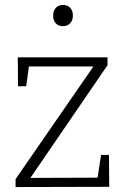

<svg xmlns="http://www.w3.org/2000/svg" viewBox="-20 -757 510 777"><path d="M389 -130H421L422 -1L43 0V-32L358 -488H97L86 -408H53L52 -525H415V-493L103 -37L375 -38ZM195 -693Q195 -714 206 -725.5Q217 -737 235 -737Q253 -737 264 -725.5Q275 -714 275 -694Q275 -674 263.5 -662.5Q252 -651 234 -651Q217 -651 206 -662.5Q195 -674 195 -693Z"/></svg>

Font: Bitter Pro Light
Style: Regular
Weight: 300
Designer: Sol Matas, and Bitter project Authors
Foundry: Sol Matas
Version: Version 1.010